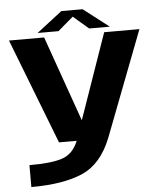

<svg xmlns="http://www.w3.org/2000/svg" viewBox="-62 -781 901 1069"><g transform="rotate(-5 388.5 -246.0)"><path d="M244.5 0H519.5L745.5 -589H548.5L382.5 -113.5H381L213 -589H16.5ZM69.5 234.5Q248 234.5 355.5 188Q463 141.5 519.5 0L343.5 -0.5Q315 71 254.2 91.8Q193.5 112.5 69.5 112ZM179 -617H295.5L381.5 -690.5L467 -617H582.5L440 -727H321Z"/></g></svg>

Font: Anybody Expanded
Style: Bold
Weight: 700
Width: 7
Designer: Tyler Finck
Foundry: Etcetera Type Company
Version: Version 1.113;gftools[0.9.25]